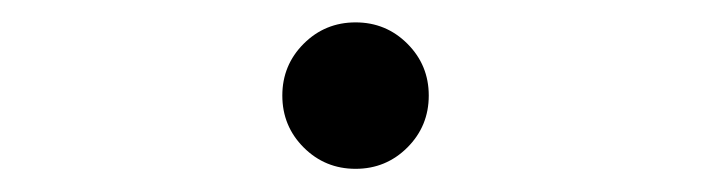

<svg xmlns="http://www.w3.org/2000/svg" viewBox="-20 -423 626 169"><path d="M293 -274.4Q266.1 -274.4 247.3 -293.2Q228.5 -312 228.5 -338.9Q228.5 -365.7 247.3 -384.5Q266.1 -403.3 293 -403.3Q319.8 -403.3 338.6 -384.5Q357.4 -365.7 357.4 -338.9Q357.4 -312 338.6 -293.2Q319.8 -274.4 293 -274.4Z"/></svg>

Font: Cascadia Mono NF SemiLight
Style: Regular
Weight: 350
Monospace: yes
Designer: Aaron Bell
Foundry: Saja Typeworks
Version: Version 2404.023; ttfautohint (v1.8.4)